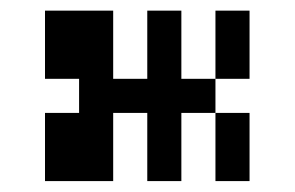

<svg xmlns="http://www.w3.org/2000/svg" viewBox="-20 -332 540 352"><path d="M62.5 -312.5H187.5V-187.5H250V-312.5H312.5V-187.5H375V-125H312.5V0H250V-125H187.5V0H62.5V-125H125V-187.5H62.5ZM375 -312.5H437.5V-187.5H375ZM375 -125H437.5V0H375Z"/></svg>

Font: Half Eighties
Style: Regular
Weight: 400
Monospace: yes
Designer: Jayvee Enaguas (HarvettFox96)
Version: 20191127.01dev02